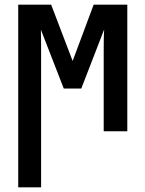

<svg xmlns="http://www.w3.org/2000/svg" viewBox="-20 -562 622 822"><path d="M58 240H156V-335C156 -367 156 -405 155 -435L253 -183H328L426 -436C424 -408 424 -372 424 -342V0H525V-542H381L291 -301L199 -542H58Z"/></svg>

Font: Noto Sans Display Condensed Medium
Style: Regular
Weight: 500
Width: 3
Designer: Monotype Design Team
Foundry: Monotype Imaging Inc.
Version: Version 1.900